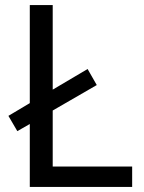

<svg xmlns="http://www.w3.org/2000/svg" viewBox="-20 -734 564 754"><path d="M97 0V-247L48 -219L13 -279L97 -329V-714H187V-382L324 -463L360 -400L187 -300V-80H499V0Z"/></svg>

Font: Noto Sans Syloti Nagri
Style: Regular
Weight: 400
Designer: Monotype Design Team
Foundry: Monotype Imaging Inc.
Version: Version 2.003; ttfautohint (v1.8.4.7-5d5b)